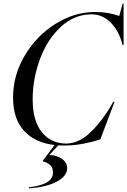

<svg xmlns="http://www.w3.org/2000/svg" viewBox="-20 -790 701 1058"><path d="M504 -724Q577 -724 637 -702L656 -770H661V-542H655Q638 -615 592.5 -663Q547 -711 485 -711Q389 -711 314.5 -641.5Q240 -572 200 -463.5Q160 -355 160 -242Q160 -124 211 -61.5Q262 1 344 1Q416 1 482.5 -64.5Q549 -130 604 -229H611L533 -22Q498 -10 444 1Q390 12 329 12Q310 12 301 11L253 63V64Q295 66 322.5 86Q350 106 350 137Q350 180 293.5 210.5Q237 241 139 248V242Q200 236 236 216Q272 196 272 160Q272 135 256.5 120Q241 105 215 99V97L281 9Q173 -3 112.5 -69Q52 -135 52 -252Q52 -376 117 -485Q182 -594 286.5 -659Q391 -724 504 -724Z"/></svg>

Font: Nyght Serif Italic
Style: Regular
Weight: 400
Italic angle: -16°
Designer: Maksym Kobuzan
Version: Version 0.410